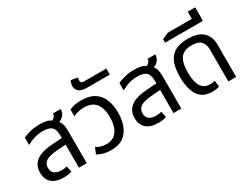

<svg xmlns="http://www.w3.org/2000/svg" viewBox="-76 -1324 2403 1871"><g transform="rotate(-30 1126.0 -388.5)"><path d="M230 10Q142 10 95.5 -30.5Q49 -71 49 -147Q49 -230 109.5 -275Q170 -320 306 -328L402 -334V-365Q402 -430 372.5 -457.5Q343 -485 274 -485Q224 -485 178.5 -471.5Q133 -458 92 -434V-517Q121 -532 170.5 -545Q220 -558 282 -558Q322 -558 353.5 -551Q385 -544 406 -527Q423 -535 435 -549Q447 -563 447 -584H534Q534 -546 512.5 -520Q491 -494 458 -480Q475 -462 482.5 -434Q490 -406 490 -370V0H402V-260L318 -254Q216 -247 177.5 -222Q139 -197 139 -149Q139 -104 167.5 -83Q196 -62 247 -62Q280 -62 305 -71L319 -4Q300 3 277.5 6.5Q255 10 230 10Z M763 10Q724 10 687.5 2Q651 -6 610 -28L638 -96Q660 -83 688 -73.5Q716 -64 753 -64Q827 -64 868.5 -118.5Q910 -173 910 -276Q910 -377 867.5 -430.5Q825 -484 737 -484Q705 -484 672 -477Q639 -470 614 -456V-531Q643 -546 677.5 -552Q712 -558 747 -558Q837 -558 893 -522.5Q949 -487 975 -424Q1001 -361 1001 -276Q1001 -144 941.5 -67Q882 10 763 10Z M858 -635Q795 -635 769 -660.5Q743 -686 743 -718Q743 -733 747.5 -750.5Q752 -768 759 -779L834 -766Q828 -754 828 -735Q828 -722 836 -712.5Q844 -703 863 -703H1116V-635Z M1294 10Q1206 10 1159.5 -30.5Q1113 -71 1113 -147Q1113 -230 1173.5 -275Q1234 -320 1370 -328L1466 -334V-365Q1466 -430 1436.5 -457.5Q1407 -485 1338 -485Q1288 -485 1242.5 -471.5Q1197 -458 1156 -434V-517Q1185 -532 1234.5 -545Q1284 -558 1346 -558Q1386 -558 1417.5 -551Q1449 -544 1470 -527Q1487 -535 1499 -549Q1511 -563 1511 -584H1598Q1598 -546 1576.5 -520Q1555 -494 1522 -480Q1539 -462 1546.5 -434Q1554 -406 1554 -370V0H1466V-260L1382 -254Q1280 -247 1241.5 -222Q1203 -197 1203 -149Q1203 -104 1231.5 -83Q1260 -62 1311 -62Q1344 -62 1369 -71L1383 -4Q1364 3 1341.5 6.5Q1319 10 1294 10Z M1904 10Q1824 10 1778.5 -27.5Q1733 -65 1714.5 -129Q1696 -193 1696 -270Q1696 -383 1727 -445.5Q1758 -508 1813.5 -533Q1869 -558 1942 -558Q2062 -558 2116.5 -506Q2171 -454 2171 -365V0H2083V-357Q2083 -419 2052 -451.5Q2021 -484 1945 -484Q1899 -484 1862.5 -467Q1826 -450 1805.5 -404Q1785 -358 1785 -269Q1785 -211 1796.5 -164.5Q1808 -118 1837 -91Q1866 -64 1918 -64Q1933 -64 1946 -66Q1959 -68 1971 -72L1980 -3Q1964 4 1943.5 7Q1923 10 1904 10Z M1738 -635V-674L1811 -706H2080V-787H2164V-674H2163V-635Z"/></g></svg>

Font: Noto Sans Living
Style: Regular
Weight: 400
Designer: Monotype Design Team
Foundry: Monotype Imaging Inc.
Version: Version 2.013; ttfautohint (v1.8.4.7-5d5b)